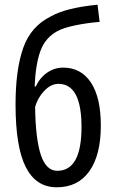

<svg xmlns="http://www.w3.org/2000/svg" viewBox="-20 -785 490 815"><path d="M197 -716Q261 -752 394 -765L403 -692Q351 -688 300 -677.5Q249 -667 224 -653Q172 -625 151.5 -568.5Q131 -512 127 -418H132Q149 -455 180 -476.5Q211 -498 248 -498Q324 -498 366 -434.5Q408 -371 408 -252Q408 -127 359.5 -58.5Q311 10 221 10Q133 10 89.5 -75.5Q46 -161 46 -342Q46 -489 78.5 -581.5Q111 -674 197 -716ZM326 -246Q326 -429 228 -429Q196 -429 168 -399.5Q140 -370 129 -331Q131 -194 153.5 -127Q176 -60 223 -60Q326 -60 326 -246Z"/></svg>

Font: Noto Sans UI Cond
Style: Regular
Weight: 400
Width: 3
Designer: Monotype Design Team
Foundry: Monotype Imaging Inc.
Version: Version 1.001